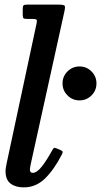

<svg xmlns="http://www.w3.org/2000/svg" viewBox="-20 -800 438 832"><path d="M259 -750 115 -97Q113.5 -91.5 111.5 -80.2Q109.5 -69 109.5 -65.5Q109.5 -51 122 -51Q140 -51 161.8 -79Q183.5 -107 205.5 -147.5Q210.5 -156 213.2 -158.5Q216 -161 225 -157L241.5 -150Q250 -146.5 251.2 -143Q252.5 -139.5 248.5 -131.5Q215.5 -66.5 175.8 -27.2Q136 12 83 12Q47.5 12 25.8 -4.5Q4 -21 4 -58.5Q4 -65 5.8 -76.2Q7.5 -87.5 9.5 -95.5L138.5 -698.5Q141.5 -711.5 138.2 -714.8Q135 -718 120 -718H96.5Q85 -718 81.8 -721.2Q78.5 -724.5 78.5 -735.5V-762Q78.5 -773.5 82.2 -776.8Q86 -780 97 -780H232.5Q257 -780 260.2 -775Q263.5 -770 259 -750ZM251 -438.5Q251 -469 272.5 -490.5Q294 -512 324.5 -512Q355 -512 376.5 -490.5Q398 -469 398 -438.5Q398 -408 376.5 -386.5Q355 -365 324.5 -365Q294 -365 272.5 -386.5Q251 -408 251 -438.5Z"/></svg>

Font: Besley* Narrow Medium
Style: Italic
Weight: 500
Width: 4
Italic angle: -13°
Designer: Owen Earl
Foundry: indestructible type*
Version: Version 3.000; ttfautohint (v1.8.3)